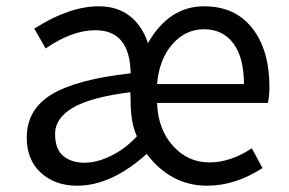

<svg xmlns="http://www.w3.org/2000/svg" viewBox="-20 -577 917 610"><path d="M225 13Q155 13 110 -28Q65 -69 65 -140Q65 -229 144 -277Q223 -325 395 -344Q393 -481 283 -481Q209 -481 125 -423L89 -486Q200 -557 294 -557Q353 -557 392.5 -526Q432 -495 450 -440Q517 -557 628 -557Q727 -557 781.5 -487.5Q836 -418 836 -300Q836 -272 831 -250H479Q482 -166 529.5 -113.5Q577 -61 645 -61Q713 -61 780 -106L814 -43Q727 13 638 13Q523 13 446 -88Q334 13 225 13ZM415 -144Q395 -187 395 -256L394 -284Q267 -268 211 -234.5Q155 -201 155 -152Q155 -103 181 -81.5Q207 -60 248 -60Q289 -60 334 -82.5Q379 -105 415 -144ZM479 -310H755Q755 -394 721.5 -439Q688 -484 628.5 -484Q569 -484 527.5 -436.5Q486 -389 479 -310Z"/></svg>

Font: Swei Fan Sans CJK TC
Style: Regular
Weight: 400
Version: Version 2.130